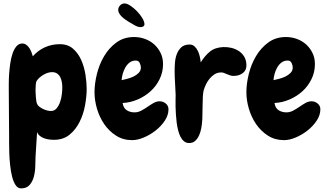

<svg xmlns="http://www.w3.org/2000/svg" viewBox="-20 -800 1865 1100"><path d="M476.6 -291Q476.6 -248 467.3 -196.8Q458 -145.5 436 -101.6Q414.1 -57.6 378.4 -28.3Q342.8 1 289.1 1Q275.4 1 260.7 -1Q246.1 -2.9 232.9 -7.8Q219.7 -12.7 209 -21Q198.2 -29.3 192.4 -43L183.6 97.7Q182.6 120.1 182.1 151.4Q181.6 182.6 174.3 210.9Q167 239.3 149.9 259.3Q132.8 279.3 100.6 279.3Q82 279.3 69.3 260.3Q56.6 241.2 49.3 211.9Q42 182.6 38.1 146.5Q34.2 110.4 33.2 77.1Q32.2 43.9 32.2 16.6Q32.2 -10.7 32.2 -23.4Q32.2 -88.9 31.2 -153.8Q30.3 -218.8 30.3 -284.2Q30.3 -295.9 30.3 -320.8Q30.3 -345.7 32.2 -375Q34.2 -404.3 38.6 -435.5Q43 -466.8 51.8 -492.7Q60.5 -518.6 74.2 -534.7Q87.9 -550.8 107.4 -550.8Q120.1 -550.8 130.4 -543.5Q140.6 -536.1 147.9 -524.9Q155.3 -513.7 160.2 -501Q165 -488.3 168 -477.5Q198.2 -511.7 237.8 -529.3Q277.3 -546.9 322.3 -546.9Q369.1 -546.9 398.9 -520.5Q428.7 -494.1 445.8 -455.1Q462.9 -416 469.7 -371.6Q476.6 -327.1 476.6 -291ZM336.9 -298.8Q336.9 -313.5 334.5 -328.6Q332 -343.8 325.7 -356.9Q319.3 -370.1 307.6 -378.4Q295.9 -386.7 278.3 -386.7Q254.9 -386.7 229 -371.6Q203.1 -356.4 190.4 -336.9Q185.5 -329.1 184.6 -311.5Q183.6 -293.9 183.6 -285.2Q183.6 -278.3 184.1 -267.1Q184.6 -255.9 185.5 -244.1Q186.5 -232.4 188 -221.7Q189.5 -210.9 192.4 -205.1Q195.3 -196.3 205.1 -189Q214.8 -181.6 226.6 -175.8Q238.3 -169.9 250.5 -167Q262.7 -164.1 271.5 -164.1Q292 -164.1 304.7 -179.7Q317.4 -195.3 324.7 -216.8Q332 -238.3 334.5 -261.2Q336.9 -284.2 336.9 -298.8Z M945.3 -173.8Q945.3 -140.6 924.3 -108.9Q903.3 -77.1 871.6 -52.2Q839.8 -27.3 803.7 -12.2Q767.6 2.9 737.3 2.9Q685.5 2.9 645 -22.9Q604.5 -48.8 577.1 -88.9Q549.8 -128.9 535.6 -177.2Q521.5 -225.6 521.5 -271.5Q521.5 -320.3 535.2 -376Q548.8 -431.6 576.7 -478.5Q604.5 -525.4 647 -556.6Q689.5 -587.9 748 -587.9Q781.2 -587.9 811.5 -576.7Q841.8 -565.4 864.3 -544.9Q886.7 -524.4 900.4 -496.1Q914.1 -467.8 914.1 -432.6Q914.1 -386.7 894.5 -346.7Q875 -306.6 842.8 -277.3Q810.5 -248 768.6 -230Q726.6 -211.9 682.6 -210Q686.5 -181.6 705.6 -168.9Q724.6 -156.2 751 -156.2Q770.5 -156.2 789.1 -166Q807.6 -175.8 825.2 -188Q842.8 -200.2 859.9 -210Q877 -219.7 894.5 -219.7Q914.1 -219.7 929.7 -207Q945.3 -194.3 945.3 -173.8ZM787.1 -413.1Q787.1 -425.8 780.3 -439.5Q773.4 -453.1 758.8 -453.1Q737.3 -453.1 722.7 -441.9Q708 -430.7 698.2 -413.6Q688.5 -396.5 683.1 -377Q677.7 -357.4 676.8 -340.8Q690.4 -343.8 709.5 -348.6Q728.5 -353.5 745.6 -361.8Q762.7 -370.1 774.9 -382.8Q787.1 -395.5 787.1 -413.1ZM807.6 -661.1Q807.6 -653.3 801.3 -648.9Q794.9 -644.5 787.1 -644.5Q769.5 -644.5 750.5 -655.8Q731.4 -667 717.8 -674.8Q709 -680.7 698.7 -687.5Q688.5 -694.3 679.2 -703.1Q669.9 -711.9 663.6 -722.2Q657.2 -732.4 657.2 -743.2Q657.2 -757.8 668 -769Q678.7 -780.3 693.4 -780.3Q708 -780.3 727.5 -767.1Q747.1 -753.9 765.1 -735.4Q783.2 -716.8 795.4 -696.3Q807.6 -675.8 807.6 -661.1Z M1323.2 -365.2Q1309.6 -364.3 1299.8 -367.7Q1290 -371.1 1280.3 -375Q1271.5 -378.9 1262.7 -382.3Q1253.9 -385.7 1243.2 -384.8Q1223.6 -383.8 1208.5 -374Q1193.4 -364.3 1181.2 -349.6Q1168.9 -335 1160.2 -316.9Q1151.4 -298.8 1146.5 -281.2Q1143.6 -269.5 1142.1 -245.6Q1140.6 -221.7 1140.6 -194.3Q1139.6 -166 1139.6 -140.6Q1139.6 -115.2 1137.7 -100.6Q1136.7 -85 1132.8 -64Q1128.9 -43 1120.6 -24.4Q1112.3 -5.9 1098.6 6.8Q1085 19.5 1063.5 19.5Q1046.9 19.5 1034.7 9.8Q1022.5 0 1014.2 -16.1Q1005.9 -32.2 1000.5 -53.7Q995.1 -75.2 992.2 -97.7Q989.3 -121.1 987.8 -144.5Q986.3 -168 985.8 -189Q985.4 -210 985.8 -227.5Q986.3 -245.1 986.3 -255.9Q985.4 -290 982.9 -324.7Q980.5 -359.4 980.5 -393.6Q980.5 -415 982.4 -441.4Q984.4 -467.8 993.2 -490.7Q1002 -513.7 1019 -529.3Q1036.1 -544.9 1066.4 -544.9Q1083 -544.9 1094.7 -534.2Q1106.4 -523.4 1113.8 -507.8Q1121.1 -492.2 1125 -474.6Q1128.9 -457 1129.9 -442.4Q1153.3 -480.5 1182.6 -504.4Q1211.9 -528.3 1258.8 -530.3Q1282.2 -531.2 1305.2 -525.9Q1328.1 -520.5 1347.2 -508.3Q1366.2 -496.1 1378.4 -476.6Q1390.6 -457 1391.6 -430.7Q1393.6 -399.4 1373 -382.8Q1352.5 -366.2 1323.2 -365.2Z M1815.4 -173.8Q1815.4 -140.6 1794.4 -108.9Q1773.4 -77.1 1741.7 -52.2Q1710 -27.3 1673.8 -12.2Q1637.7 2.9 1607.4 2.9Q1555.7 2.9 1515.1 -22.9Q1474.6 -48.8 1447.3 -88.9Q1419.9 -128.9 1405.8 -177.2Q1391.6 -225.6 1391.6 -271.5Q1391.6 -320.3 1405.3 -376Q1418.9 -431.6 1446.8 -478.5Q1474.6 -525.4 1517.1 -556.6Q1559.6 -587.9 1618.2 -587.9Q1651.4 -587.9 1681.6 -576.7Q1711.9 -565.4 1734.4 -544.9Q1756.8 -524.4 1770.5 -496.1Q1784.2 -467.8 1784.2 -432.6Q1784.2 -386.7 1764.6 -346.7Q1745.1 -306.6 1712.9 -277.3Q1680.7 -248 1638.7 -230Q1596.7 -211.9 1552.7 -210Q1556.6 -181.6 1575.7 -168.9Q1594.7 -156.2 1621.1 -156.2Q1640.6 -156.2 1659.2 -166Q1677.7 -175.8 1695.3 -188Q1712.9 -200.2 1730 -210Q1747.1 -219.7 1764.6 -219.7Q1784.2 -219.7 1799.8 -207Q1815.4 -194.3 1815.4 -173.8ZM1657.2 -413.1Q1657.2 -425.8 1650.4 -439.5Q1643.6 -453.1 1628.9 -453.1Q1607.4 -453.1 1592.8 -441.9Q1578.1 -430.7 1568.4 -413.6Q1558.6 -396.5 1553.2 -377Q1547.9 -357.4 1546.9 -340.8Q1560.5 -343.8 1579.6 -348.6Q1598.6 -353.5 1615.7 -361.8Q1632.8 -370.1 1645 -382.8Q1657.2 -395.5 1657.2 -413.1Z"/></svg>

Font: Chewy
Style: Regular
Weight: 400
Designer: Squid
Foundry: Font Diner, Inc DBA Sideshow
Version: Version 1.000